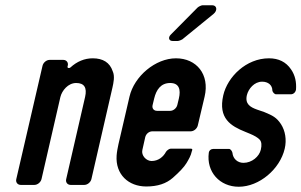

<svg xmlns="http://www.w3.org/2000/svg" viewBox="-20 -704 1147 731"><path d="M409 -433C398 -466 372 -482 333 -482C302 -482 273 -470 248 -447C243 -443 236 -445 237 -450L238 -454C241 -466 233 -476 221 -476H169C157 -476 145 -466 142 -454L42 -22C39 -10 47 0 59 0H111C123 0 135 -10 138 -22L210 -335C216 -359 239 -388 270 -388C301 -388 312 -370 304 -335L232 -22C229 -10 237 0 249 0H301C313 0 325 -10 328 -22L408 -370C412 -388 418 -414 409 -433Z M473 -336 431 -155C428 -141 425 -126 424 -112C419 -40 469 6 537 6C580 6 613 -5 638 -27C663 -49 681 -68 690 -83C699 -98 707 -112 710 -127L712 -133C713 -136 710 -138 707 -138H630C624 -138 615 -131 612 -126C602 -107 583 -91 557 -91C537 -91 517 -112 522 -133L533 -182C536 -194 547 -204 560 -204H706C718 -204 730 -214 733 -226L759 -336C779 -421 728 -482 650 -482C572 -482 491 -414 473 -336ZM628 -388C662 -388 669 -363 661 -329L655 -304C652 -292 640 -282 628 -282H578C565 -282 558 -292 561 -304L567 -329C575 -362 592 -388 628 -388ZM637 -548H657C661 -548 671 -552 674 -554L793 -651C809 -664 806 -684 788 -684H751C747 -684 736 -679 732 -675L630 -572C619 -561 623 -548 637 -548Z M1064 -138C1072 -172 1066 -206 1050 -231C1033 -257 1018 -264 987 -277L958 -287C933 -296 912 -308 920 -342C926 -366 948 -393 978 -393C1001 -393 1017 -380 1017 -359C1018 -353 1025 -345 1031 -345H1087C1097 -345 1105 -352 1107 -363C1109 -391 1104 -417 1088 -440C1069 -468 1041 -482 1004 -482C917 -482 846 -411 830 -341C810 -253 859 -224 914 -202L931 -195C948 -188 962 -180 969 -172C976 -164 977 -151 973 -134C967 -108 939 -84 907 -84C884 -84 867 -100 865 -122C864 -128 858 -137 852 -137H792C783 -137 776 -131 775 -123C765 -49 817 7 889 7C967 7 1046 -60 1064 -138Z"/></svg>

Font: DIN Rundschrift
Style: EngKursiv
Weight: 400
Width: 3
Version: Version 1.027